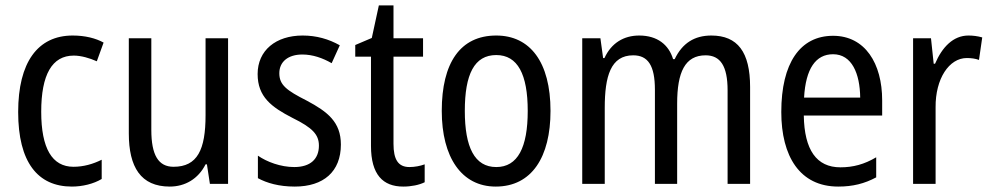

<svg xmlns="http://www.w3.org/2000/svg" viewBox="-20 -678 3653 708"><path d="M245 10C284 10 325 0 355 -18V-89C323 -73 288 -63 251 -63C172 -63 132 -131 132 -266C132 -403 172 -473 252 -473C279 -473 310 -464 337 -452L362 -521C333 -537 294 -547 248 -547C119 -547 47 -448 47 -265C47 -80 119 10 245 10Z M821 -537H738V-253C738 -126 708 -63 620 -63C564 -63 538 -106 538 -199V-537H455V-186C455 -62 499 10 606 10C662 10 711 -18 738 -72H743L754 0H821Z M1237 -145C1237 -228 1188 -266 1111 -307C1036 -345 1010 -365 1010 -408C1010 -450 1042 -477 1095 -477C1133 -477 1170 -464 1203 -445L1233 -511C1192 -534 1147 -547 1096 -547C997 -547 930 -492 930 -405C930 -321 981 -283 1059 -243C1132 -207 1156 -182 1156 -141C1156 -92 1125 -62 1065 -62C1015 -62 964 -81 931 -104V-21C964 -3 1009 10 1067 10C1173 10 1237 -45 1237 -145Z M1490 -62C1448 -62 1431 -90 1431 -148V-469H1540V-537H1431V-658H1377L1351 -538L1290 -512V-469H1348V-140C1348 -34 1392 10 1467 10C1497 10 1526 4 1546 -6V-72C1530 -66 1509 -62 1490 -62Z M2010 -269C2010 -450 1934 -547 1810 -547C1677 -547 1609 -446 1609 -269C1609 -98 1682 10 1808 10C1941 10 2010 -99 2010 -269ZM1694 -269C1694 -404 1729 -475 1810 -475C1889 -475 1926 -404 1926 -269C1926 -134 1889 -62 1810 -62C1730 -62 1694 -135 1694 -269Z M2603 -547C2541 -547 2496 -519 2468 -460H2462C2446 -513 2404 -547 2337 -547C2280 -547 2234 -519 2209 -464H2204L2194 -537H2127V0H2210V-280C2210 -397 2232 -474 2315 -474C2369 -474 2395 -437 2395 -347V0H2477V-296C2477 -412 2506 -474 2582 -474C2636 -474 2663 -435 2663 -345V0H2746V-357C2746 -486 2700 -547 2603 -547Z M3052 -546C2930 -546 2861 -445 2861 -265C2861 -102 2929 10 3071 10C3125 10 3168 -1 3211 -24V-98C3167 -72 3126 -61 3079 -61C2991 -61 2946 -125 2944 -252H3233V-308C3233 -444 3170 -546 3052 -546ZM3052 -478C3121 -478 3151 -407 3152 -318H2945C2951 -425 2988 -478 3052 -478Z M3551 -547C3495 -547 3454 -504 3428 -443H3423L3413 -537H3347V0H3430V-282C3429 -388 3480 -464 3545 -464C3561 -464 3577 -462 3590 -457L3602 -540C3585 -545 3567 -547 3551 -547Z"/></svg>

Font: Noto Sans Gurmukhi UI Condensed
Style: Regular
Weight: 400
Width: 3
Designer: Jelle Bosma - Monotype Design Team
Foundry: Monotype Imaging Inc.
Version: Version 2.004